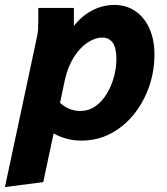

<svg xmlns="http://www.w3.org/2000/svg" viewBox="-57 -557 675 777"><path d="M-37 200 91 -400Q96 -421 97 -437.5Q98 -454 98 -476V-525H242V-452Q273 -492 315.5 -514.5Q358 -537 406 -537Q455 -537 491.5 -511.5Q528 -486 548 -441Q568 -396 568 -336Q568 -268 546 -205.5Q524 -143 484.5 -94Q445 -45 391 -16.5Q337 12 272 12Q212 12 160 -17L118 180ZM205 -231 186 -141Q221 -108 268 -108Q302 -108 329 -127Q356 -146 375 -177.5Q394 -209 404 -245.5Q414 -282 414 -318Q414 -364 399 -384.5Q384 -405 357 -405Q328 -405 297 -384.5Q266 -364 241.5 -325Q217 -286 205 -231Z"/></svg>

Font: Radio Canada
Style: Bold Italic
Weight: 700
Italic angle: -12°
Designer: Charles Daoud, Etienne Aubert Bonn, Alexandre Saumier Demers, Jacques Le Bailly
Foundry: Radio-Canada
Version: Version 2.104; ttfautohint (v1.8.4.7-5d5b);gftools[0.9.28.de